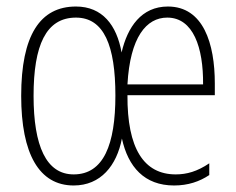

<svg xmlns="http://www.w3.org/2000/svg" viewBox="-20 -559 725 589"><path d="M495 -539C414 -539 371 -476 353 -398C338 -482 294 -539 213 -539C103 -539 45 -451 45 -265C45 -87 100 10 206 10C289 10 338 -51 354 -134C373 -47 423 10 514 10C557 10 592 -2 622 -22V-58C585 -33 553 -24 519 -24C421 -24 370 -104 371 -267H639V-303C639 -425 604 -539 495 -539ZM493 -505C573 -505 604 -413 603 -300H371C379 -445 429 -505 493 -505ZM213 -505C299 -505 334 -419 334 -266C334 -116 298 -24 206 -24C122 -24 83 -111 83 -265C83 -420 121 -505 213 -505Z"/></svg>

Font: Noto Sans Ethiopic ExtraCondensed ExtraLight
Style: Regular
Weight: 200
Width: 2
Designer: Monotype Design Team
Foundry: Monotype Imaging Inc.
Version: Version 2.102